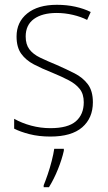

<svg xmlns="http://www.w3.org/2000/svg" viewBox="-20 -559 449 800"><path d="M367 -133Q367 -67 322.5 -28.5Q278 10 190 10Q142 10 103 0Q64 -10 39 -23V-64Q71 -46 110 -35.5Q149 -25 190 -25Q263 -25 296 -53.5Q329 -82 329 -133Q329 -167 312.5 -188Q296 -209 266.5 -224.5Q237 -240 198 -256Q155 -273 121.5 -290.5Q88 -308 68.5 -335Q49 -362 49 -407Q49 -467 93.5 -503Q138 -539 217 -539Q258 -539 294 -531Q330 -523 358 -509L343 -476Q318 -489 284 -497Q250 -505 216 -505Q156 -505 121.5 -480Q87 -455 87 -407Q87 -374 102.5 -353.5Q118 -333 147 -319Q176 -305 215 -289Q256 -271 290.5 -253.5Q325 -236 346 -208Q367 -180 367 -133ZM246 69Q238 105 221.5 146Q205 187 184 221H162V213Q169 196 178.5 168.5Q188 141 195.5 111.5Q203 82 206 61H246Z"/></svg>

Font: Noto Sans Khmer UI SemiCondensed ExtraLight
Style: Regular
Weight: 200
Width: 4
Designer: Danh Hong and the Monotype Design Team
Foundry: Monotype Imaging Inc.
Version: Version 2.002; ttfautohint (v1.8.4.7-5d5b)